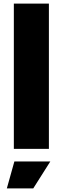

<svg xmlns="http://www.w3.org/2000/svg" viewBox="-20 -828 348 1068"><path d="M60 70H260L165 220H18ZM57 -808H252V0H57Z"/></svg>

Font: Encode Sans Normal
Style: ExtraBold
Weight: 800
Designer: Pablo Impallari, Andres Torresi
Foundry: Pablo Impallari, Andres Torresi
Version: Version 1.000; ttfautohint (v1.00) -l 8 -r 50 -G 200 -x 14 -